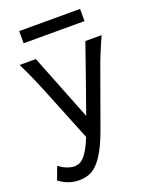

<svg xmlns="http://www.w3.org/2000/svg" viewBox="-175 -767 857 1085"><g transform="rotate(-20 253.5 -225.0)"><path d="M319.8 0Q294.4 70.3 270 114.7Q245.6 159.2 220.5 184.8Q195.3 210.4 168.2 220Q141.1 229.5 109.9 229.5Q76.2 229.5 46.6 218.8Q17.1 208 -9.8 188L19.5 109.9Q27.3 116.2 37.8 122.8Q48.3 129.4 60.3 134.5Q72.3 139.6 85 143.1Q97.7 146.5 109.9 146.5Q124.5 146.5 138.7 141.4Q152.8 136.2 167.2 121.8Q181.6 107.4 196.8 81.3Q211.9 55.2 229 12.7L92.8 -324.7Q79.1 -357.9 61 -399.4Q43 -440.9 14.6 -498H112.3L270 -99.1Q279.3 -125.5 290.3 -156.5Q301.3 -187.5 313 -220.5Q324.7 -253.4 336.4 -286.9Q348.1 -320.3 358.9 -351.1Q384.3 -423.3 410.2 -498H507.8Q495.1 -469.7 484.9 -445.6Q474.6 -421.4 465.8 -400.1Q457 -378.9 450 -360.4Q442.9 -341.8 437 -324.7ZM78.1 -678.7H444.3V-605.5H78.1Z"/></g></svg>

Font: Andika FrenchTight
Style: Regular
Weight: 400
Designer: Victor Gaultney, Annie Olsen, Julie Remington, Don Collingsworth, Eric Hays, Becca Hirsbrunner
Foundry: SIL International
Version: Version 5.000 ; Dig1 Dig4Opn Dig7 LnSpcTght